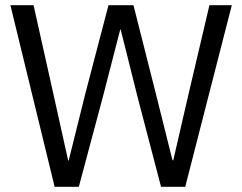

<svg xmlns="http://www.w3.org/2000/svg" viewBox="-20 -718 931 738"><path d="M190 0 20 -698H109L184 -362L242 -101H244L309 -362L397 -698H493L578 -362L643 -102H646L706 -362L785 -698H871L692 0H599L508 -348L444 -604H442L376 -348L283 0Z"/></svg>

Font: IBMPlexSans
Style: Regular
Weight: 400
Designer: Mike Abbink, Paul van der Laan, Pieter van Rosmalen
Foundry: Bold Monday
Version: Version 3.1